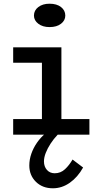

<svg xmlns="http://www.w3.org/2000/svg" viewBox="-20 -726 532 1035"><path d="M206 -24V-471H311V-24ZM51 0V-84H462V0ZM51 -388V-471H286V-388ZM247 -580Q210 -580 186.5 -598Q163 -616 163 -642Q163 -670 186.5 -688Q210 -706 247 -706Q286 -706 309 -688Q332 -670 332 -642Q332 -616 309 -598Q286 -580 247 -580ZM265 289Q209 289 173.5 254Q138 219 138 166Q138 134 149 102.5Q160 71 179.5 43Q199 15 223 -5L291 0Q269 23 252.5 48.5Q236 74 226.5 98.5Q217 123 217 144Q217 172 233 190Q249 208 275 208Q307 208 330.5 186Q354 164 371 134L428 177Q399 229 356.5 259Q314 289 265 289Z"/></svg>

Font: BioRhyme SemiExpanded
Style: Regular
Weight: 400
Width: 6
Designer: Aoife Mooney
Foundry: Aoife Mooney Type
Version: Version 1.600;gftools[0.9.33]